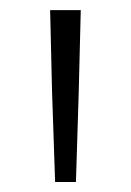

<svg xmlns="http://www.w3.org/2000/svg" viewBox="-20 -931 258 378"><path d="M139 -911 135 -750 129.5 -572.7H88.5L82.5 -750L78.7 -911Z"/></svg>

Font: Matangi Light
Style: Regular
Weight: 300
Designer: Prashant Pant
Foundry: The Graphic Ant
Version: Version 3.002